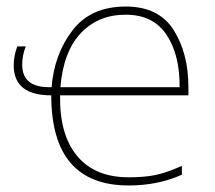

<svg xmlns="http://www.w3.org/2000/svg" viewBox="-20 -558 658 588"><path d="M365 -513Q449 -513 490 -451.5Q531 -390 530 -291H165Q174 -400 227.5 -456.5Q281 -513 365 -513ZM365 -538Q258 -538 202 -465Q146 -392 138 -291H130Q48 -291 48 -360Q48 -389 59 -416H33Q22 -387 22 -358Q22 -266 137 -266Q137 10 374 10Q464 10 537 -23V-50Q490 -29 456 -22Q422 -15 374 -15Q271 -15 216.5 -80Q162 -145 164 -266H557V-291Q557 -395 511.5 -466.5Q466 -538 365 -538Z"/></svg>

Font: Noto Sans UI Thin
Style: Regular
Weight: 250
Designer: Monotype Design Team
Foundry: Monotype Imaging Inc.
Version: Version 1.901